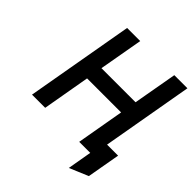

<svg xmlns="http://www.w3.org/2000/svg" viewBox="-226 -859 1175 1175"><g transform="rotate(45 362.0 -271.0)"><path d="M555 158 582.5 0H546L565 -108.5H715L677 106.5ZM78.5 0 201.5 -700H315L264.5 -415H559.5L610 -700H723.5L600.5 0H487L541 -308.5H246.5L192.5 0Z"/></g></svg>

Font: Overpass SemiBold
Style: Italic
Weight: 600
Italic angle: -10°
Designer: Delve Withrington, Dave Bailey, Thomas Jockin
Foundry: Delve Fonts LLC
Version: Version 4.000